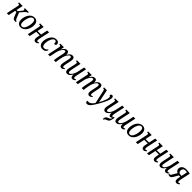

<svg xmlns="http://www.w3.org/2000/svg" viewBox="870 -3305 6314 6314"><g transform="rotate(45 4027.0 -148.0)"><path d="M27 0 115 -417Q118 -428 119 -437.5Q120 -447 120 -453Q120 -479 103.5 -487Q87 -495 62 -495H55L64 -536H229L179 -300H234L305 -385Q342 -428 351 -446.5Q360 -465 360 -475Q360 -495 324 -495L333 -536H516L507 -495Q487 -495 470.5 -487Q454 -479 433.5 -459.5Q413 -440 382 -404L296 -305L366 -125Q381 -86 398.5 -63.5Q416 -41 441 -41H445L436 0H425Q378 0 352.5 -8Q327 -16 312 -37.5Q297 -59 281 -101L223 -250H168L115 0Z M672 10Q599 10 553 -39Q507 -88 507 -185Q507 -241 523.5 -304Q540 -367 574 -422Q608 -477 659.5 -511.5Q711 -546 780 -546Q853 -546 899 -497Q945 -448 945 -351Q945 -295 928 -232Q911 -169 877 -114Q843 -59 792 -24.5Q741 10 672 10ZM682 -38Q717 -38 744.5 -60Q772 -82 792 -118Q812 -154 825 -197.5Q838 -241 844.5 -284.5Q851 -328 851 -363Q851 -438 829 -468Q807 -498 770 -498Q734 -498 706.5 -476Q679 -454 659 -418Q639 -382 626 -338.5Q613 -295 606.5 -251.5Q600 -208 600 -173Q600 -98 622.5 -68Q645 -38 682 -38Z M1365 10Q1321 10 1302 -17.5Q1283 -45 1283 -84Q1283 -100 1285 -124Q1287 -148 1296 -187L1309 -250H1145L1092 0H1004L1092 -417Q1095 -428 1096 -437.5Q1097 -447 1097 -453Q1097 -479 1080.5 -487Q1064 -495 1039 -495H1032L1041 -536H1206L1156 -300H1320L1371 -536H1459L1386 -194Q1380 -167 1376 -142Q1372 -117 1372 -98Q1372 -76 1379.5 -63.5Q1387 -51 1404 -51Q1427 -51 1455 -72L1472 -45Q1452 -24 1425.5 -7Q1399 10 1365 10Z M1692 10Q1613 10 1567.5 -40.5Q1522 -91 1522 -185Q1522 -242 1539 -304.5Q1556 -367 1590 -422Q1624 -477 1674 -511.5Q1724 -546 1790 -546Q1855 -546 1888 -516.5Q1921 -487 1921 -446Q1921 -417 1899.5 -400Q1878 -383 1840 -383Q1840 -441 1826.5 -469.5Q1813 -498 1777 -498Q1741 -498 1711.5 -468.5Q1682 -439 1660.5 -391.5Q1639 -344 1627.5 -288.5Q1616 -233 1616 -180Q1616 -120 1638.5 -85.5Q1661 -51 1709 -51Q1751 -51 1783 -73Q1815 -95 1835 -126Q1850 -117 1850 -99Q1850 -78 1832.5 -52.5Q1815 -27 1780 -8.5Q1745 10 1692 10Z M2569 10Q2526 10 2506.5 -17.5Q2487 -45 2487 -84Q2487 -100 2489.5 -124Q2492 -148 2500 -187L2525 -304Q2533 -340 2539.5 -374Q2546 -408 2546 -428Q2546 -451 2536 -467.5Q2526 -484 2501 -484Q2478 -484 2454.5 -464Q2431 -444 2410 -412Q2389 -380 2373.5 -343.5Q2358 -307 2350 -273L2335 -207Q2331 -188 2326 -160Q2321 -132 2316 -101.5Q2311 -71 2307.5 -44Q2304 -17 2303 0H2215Q2216 -21 2221.5 -61.5Q2227 -102 2235 -146.5Q2243 -191 2251 -225L2268 -304Q2272 -317 2276.5 -340Q2281 -363 2285 -387.5Q2289 -412 2289 -430Q2289 -448 2282 -465.5Q2275 -483 2251 -483Q2225 -483 2199 -460.5Q2173 -438 2150 -402.5Q2127 -367 2110.5 -328Q2094 -289 2087 -256L2033 0H1945L2033 -417Q2036 -428 2037 -437.5Q2038 -447 2038 -453Q2038 -479 2021.5 -487Q2005 -495 1981 -495H1973L1982 -536H2148L2123 -419H2129Q2165 -480 2204 -513Q2243 -546 2290 -546Q2340 -546 2359 -514Q2378 -482 2378 -442Q2378 -436 2377 -430Q2376 -424 2376 -418H2382Q2417 -482 2456.5 -514Q2496 -546 2545 -546Q2596 -546 2616 -513.5Q2636 -481 2636 -440Q2636 -420 2629.5 -384.5Q2623 -349 2617 -322L2590 -194Q2584 -167 2580.5 -142Q2577 -117 2577 -98Q2577 -76 2584 -63.5Q2591 -51 2609 -51Q2632 -51 2659 -72L2676 -45Q2656 -24 2629.5 -7Q2603 10 2569 10Z M2836 10Q2788 10 2767 -21.5Q2746 -53 2746 -96Q2746 -120 2751 -151.5Q2756 -183 2763 -213L2806 -412Q2811 -437 2811 -453Q2811 -479 2794.5 -487Q2778 -495 2754 -495H2746L2755 -536H2920L2856 -233Q2848 -195 2842 -163Q2836 -131 2836 -108Q2836 -88 2844.5 -70.5Q2853 -53 2876 -53Q2900 -53 2924.5 -73.5Q2949 -94 2971 -127.5Q2993 -161 3009.5 -201.5Q3026 -242 3035 -281L3089 -536H3177L3105 -198Q3098 -170 3094 -143.5Q3090 -117 3090 -98Q3090 -51 3122 -51Q3146 -51 3173 -72L3190 -45Q3171 -24 3144 -7Q3117 10 3084 10Q3043 10 3024 -15.5Q3005 -41 3005 -82Q3005 -90 3005 -99.5Q3005 -109 3006 -120H3001Q2962 -55 2923.5 -22.5Q2885 10 2836 10Z M3864 10Q3821 10 3801.5 -17.5Q3782 -45 3782 -84Q3782 -100 3784.5 -124Q3787 -148 3795 -187L3820 -304Q3828 -340 3834.5 -374Q3841 -408 3841 -428Q3841 -451 3831 -467.5Q3821 -484 3796 -484Q3773 -484 3749.5 -464Q3726 -444 3705 -412Q3684 -380 3668.5 -343.5Q3653 -307 3645 -273L3630 -207Q3626 -188 3621 -160Q3616 -132 3611 -101.5Q3606 -71 3602.5 -44Q3599 -17 3598 0H3510Q3511 -21 3516.5 -61.5Q3522 -102 3530 -146.5Q3538 -191 3546 -225L3563 -304Q3567 -317 3571.5 -340Q3576 -363 3580 -387.5Q3584 -412 3584 -430Q3584 -448 3577 -465.5Q3570 -483 3546 -483Q3520 -483 3494 -460.5Q3468 -438 3445 -402.5Q3422 -367 3405.5 -328Q3389 -289 3382 -256L3328 0H3240L3328 -417Q3331 -428 3332 -437.5Q3333 -447 3333 -453Q3333 -479 3316.5 -487Q3300 -495 3276 -495H3268L3277 -536H3443L3418 -419H3424Q3460 -480 3499 -513Q3538 -546 3585 -546Q3635 -546 3654 -514Q3673 -482 3673 -442Q3673 -436 3672 -430Q3671 -424 3671 -418H3677Q3712 -482 3751.5 -514Q3791 -546 3840 -546Q3891 -546 3911 -513.5Q3931 -481 3931 -440Q3931 -420 3924.5 -384.5Q3918 -349 3912 -322L3885 -194Q3879 -167 3875.5 -142Q3872 -117 3872 -98Q3872 -76 3879 -63.5Q3886 -51 3904 -51Q3927 -51 3954 -72L3971 -45Q3951 -24 3924.5 -7Q3898 10 3864 10Z M4001 250Q3966 250 3951 233Q3936 216 3936 190Q3936 174 3941 157Q3966 166 3991 166Q4042 166 4089 128.5Q4136 91 4179 24L4076 -442Q4069 -472 4056 -483.5Q4043 -495 4018 -495H4009L4018 -536H4147L4203 -265Q4212 -219 4222.5 -167.5Q4233 -116 4240 -74Q4273 -134 4303 -198Q4333 -262 4351.5 -320Q4370 -378 4370 -421Q4370 -445 4359 -461.5Q4348 -478 4327 -478Q4327 -513 4345 -529.5Q4363 -546 4385 -546Q4413 -546 4429 -526Q4445 -506 4445 -466Q4445 -416 4422 -350Q4399 -284 4359 -205.5Q4319 -127 4269 -39Q4187 108 4125 179Q4063 250 4001 250Z M4609 10Q4561 10 4540 -21.5Q4519 -53 4519 -96Q4519 -120 4524 -151Q4529 -182 4536 -213L4579 -412Q4584 -437 4584 -453Q4584 -479 4567.5 -487Q4551 -495 4527 -495H4519L4528 -536H4693L4629 -233Q4620 -193 4614.5 -161Q4609 -129 4609 -108Q4609 -88 4617.5 -70.5Q4626 -53 4649 -53Q4673 -53 4697.5 -73.5Q4722 -94 4744 -127.5Q4766 -161 4782.5 -201.5Q4799 -242 4808 -281L4862 -536H4950L4878 -198Q4871 -170 4867 -143.5Q4863 -117 4863 -98Q4863 -51 4893 -51Q4913 -51 4939 -80L4964 -74Q4961 -40 4955 -7Q4949 26 4939 55Q4929 82 4918.5 101Q4908 120 4889 134Q4870 148 4836 160Q4790 177 4773.5 193Q4757 209 4751 230H4720Q4720 165 4742 130.5Q4764 96 4827 75Q4863 63 4879.5 52Q4896 41 4907 21Q4919 0 4924 -30Q4886 10 4848 10Q4812 10 4795 -15Q4778 -40 4778 -82Q4778 -90 4778 -99.5Q4778 -109 4779 -120H4774Q4735 -55 4696.5 -22.5Q4658 10 4609 10Z M5127 10Q5079 10 5058 -21.5Q5037 -53 5037 -96Q5037 -120 5042 -151.5Q5047 -183 5054 -213L5097 -412Q5102 -437 5102 -453Q5102 -479 5085.5 -487Q5069 -495 5045 -495H5037L5046 -536H5211L5147 -233Q5139 -195 5133 -163Q5127 -131 5127 -108Q5127 -88 5135.5 -70.5Q5144 -53 5167 -53Q5191 -53 5215.5 -73.5Q5240 -94 5262 -127.5Q5284 -161 5300.5 -201.5Q5317 -242 5326 -281L5380 -536H5468L5396 -198Q5389 -170 5385 -143.5Q5381 -117 5381 -98Q5381 -51 5413 -51Q5437 -51 5464 -72L5481 -45Q5462 -24 5435 -7Q5408 10 5375 10Q5334 10 5315 -15.5Q5296 -41 5296 -82Q5296 -90 5296 -99.5Q5296 -109 5297 -120H5292Q5253 -55 5214.5 -22.5Q5176 10 5127 10Z M5696 10Q5623 10 5577 -39Q5531 -88 5531 -185Q5531 -241 5547.5 -304Q5564 -367 5598 -422Q5632 -477 5683.5 -511.5Q5735 -546 5804 -546Q5877 -546 5923 -497Q5969 -448 5969 -351Q5969 -295 5952 -232Q5935 -169 5901 -114Q5867 -59 5816 -24.5Q5765 10 5696 10ZM5706 -38Q5741 -38 5768.5 -60Q5796 -82 5816 -118Q5836 -154 5849 -197.5Q5862 -241 5868.5 -284.5Q5875 -328 5875 -363Q5875 -438 5853 -468Q5831 -498 5794 -498Q5758 -498 5730.5 -476Q5703 -454 5683 -418Q5663 -382 5650 -338.5Q5637 -295 5630.5 -251.5Q5624 -208 5624 -173Q5624 -98 5646.5 -68Q5669 -38 5706 -38Z M6389 10Q6345 10 6326 -17.5Q6307 -45 6307 -84Q6307 -100 6309 -124Q6311 -148 6320 -187L6333 -250H6169L6116 0H6028L6116 -417Q6119 -428 6120 -437.5Q6121 -447 6121 -453Q6121 -479 6104.5 -487Q6088 -495 6063 -495H6056L6065 -536H6230L6180 -300H6344L6395 -536H6483L6410 -194Q6404 -167 6400 -142Q6396 -117 6396 -98Q6396 -76 6403.5 -63.5Q6411 -51 6428 -51Q6451 -51 6479 -72L6496 -45Q6476 -24 6449.5 -7Q6423 10 6389 10Z M6907 10Q6863 10 6844 -17.5Q6825 -45 6825 -84Q6825 -100 6827 -124Q6829 -148 6838 -187L6851 -250H6687L6634 0H6546L6634 -417Q6637 -428 6638 -437.5Q6639 -447 6639 -453Q6639 -479 6622.5 -487Q6606 -495 6581 -495H6574L6583 -536H6748L6698 -300H6862L6913 -536H7001L6928 -194Q6922 -167 6918 -142Q6914 -117 6914 -98Q6914 -76 6921.5 -63.5Q6929 -51 6946 -51Q6969 -51 6997 -72L7014 -45Q6994 -24 6967.5 -7Q6941 10 6907 10Z M7177 10Q7129 10 7108 -21.5Q7087 -53 7087 -96Q7087 -120 7092 -151.5Q7097 -183 7104 -213L7147 -412Q7152 -437 7152 -453Q7152 -479 7135.5 -487Q7119 -495 7095 -495H7087L7096 -536H7261L7197 -233Q7189 -195 7183 -163Q7177 -131 7177 -108Q7177 -88 7185.5 -70.5Q7194 -53 7217 -53Q7241 -53 7265.5 -73.5Q7290 -94 7312 -127.5Q7334 -161 7350.5 -201.5Q7367 -242 7376 -281L7430 -536H7518L7446 -198Q7439 -170 7435 -143.5Q7431 -117 7431 -98Q7431 -51 7463 -51Q7487 -51 7514 -72L7531 -45Q7512 -24 7485 -7Q7458 10 7425 10Q7384 10 7365 -15.5Q7346 -41 7346 -82Q7346 -90 7346 -99.5Q7346 -109 7347 -120H7342Q7303 -55 7264.5 -22.5Q7226 10 7177 10Z M7602 10Q7577 10 7557 0.5Q7537 -9 7532 -14L7544 -44Q7556 -38 7566 -38Q7581 -38 7594 -51Q7607 -64 7633 -107L7718 -252Q7674 -270 7652 -303Q7630 -336 7630 -377Q7630 -423 7653 -461Q7676 -499 7723.5 -521.5Q7771 -544 7843 -544Q7895 -544 7938 -536.5Q7981 -529 8014 -520L7944 -194Q7938 -167 7934.5 -142Q7931 -117 7931 -98Q7931 -76 7938.5 -63.5Q7946 -51 7963 -51Q7986 -51 8013 -72L8031 -45Q8011 -24 7984 -7Q7957 10 7923 10Q7880 10 7861 -17.5Q7842 -45 7842 -84Q7842 -100 7844 -124Q7846 -148 7855 -187L7863 -230H7801L7706 -64Q7679 -17 7653.5 -3.5Q7628 10 7602 10ZM7839 -280H7875L7918 -487Q7894 -493 7875 -495Q7856 -497 7841 -497Q7783 -497 7753.5 -464Q7724 -431 7724 -379Q7724 -331 7755 -305.5Q7786 -280 7839 -280Z"/></g></svg>

Font: Noto Serif Condensed
Style: Italic
Weight: 400
Width: 3
Italic angle: -12°
Designer: Monotype Design Team
Foundry: Monotype Imaging Inc.
Version: Version 2.014; ttfautohint (v1.8.4.7-5d5b)